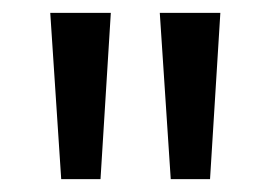

<svg xmlns="http://www.w3.org/2000/svg" viewBox="-20 -734 419 298"><path d="M152 -714H58L75 -456H136ZM322 -714H228L245 -456H306Z"/></svg>

Font: Noto Sans Gujarati UI ExtraCondensed
Style: Regular
Weight: 400
Width: 2
Designer: Jelle Bosma - Monotype Design Team, Universal Thirst
Foundry: Monotype Imaging Inc.
Version: Version 2.106